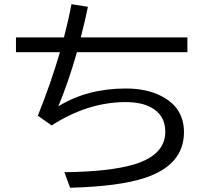

<svg xmlns="http://www.w3.org/2000/svg" viewBox="-20 -843 1000 904"><path d="M55.2 -667H281.2Q303.2 -752 316.4 -823.2L394 -811Q383.3 -756.8 360.4 -667H862.3V-597.2H342.3Q299.3 -447.8 254.4 -342.3Q390.6 -426.3 572.3 -426.3Q670.4 -426.3 738.8 -391.1Q846.2 -336.4 846.2 -220.7Q846.2 -66.9 663.6 -5.9Q543 34.7 310.1 41L283.2 -32.2Q495.1 -34.7 609.9 -68.4Q758.3 -112.8 758.3 -222.7Q758.3 -300.8 691.9 -336.9Q645.5 -362.3 572.3 -362.3Q393.6 -362.3 223.1 -252.4L158.2 -298.3Q220.2 -453.1 262.2 -597.2H55.2Z"/></svg>

Font: BIZ UDPGothic
Style: Regular
Weight: 400
Designer: TypeBank Co., Ltd.
Foundry: Morisawa Inc.
Version: Version 1.051